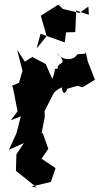

<svg xmlns="http://www.w3.org/2000/svg" viewBox="-20 -770 425 819"><path d="M309 -538C299 -514 248 -506 222 -545C279 -490 221 -508 226 -477C197 -470 229 -499 203 -433L175 -497L118 -527L86 -507L53 -558L76 -468L61 -417L31 -404L35 -397L55 -295L26 -257L69 -274L50 -201L18 -131L82 -160L50 -112L48 -41C77 -18 107 6 136 29L113 26L197 6L217 -53L157 -93L186 -135L162 -203L157 -200L171 -271L170 -296L215 -384C190 -345 201 -376 243 -398C250 -353 266 -376 276 -420C230 -366 288 -405 333 -407C304 -413 303 -403 333 -398L385 -430L352 -514L356 -501C341 -571 346 -544 343 -541ZM229 -750 225 -748 154 -703 179 -616 136 -563 153 -626 256 -589 262 -632 301 -633 305 -725 359 -707 357 -742 319 -715 248 -732Z"/></svg>

Font: Asimov Aggro
Style: Medium
Weight: 500
Designer: Google
Version: Version 2.000980; 2014